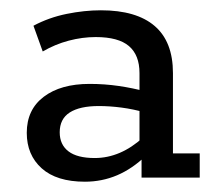

<svg xmlns="http://www.w3.org/2000/svg" viewBox="-20 -613 419 373"><path d="M145 -260Q90 -260 61 -286Q32 -312 32 -355Q32 -400 65 -425Q98 -450 154 -450Q183 -450 210.5 -446Q238 -442 264 -435L251 -428V-471Q251 -506 230.5 -523.5Q210 -541 166 -541Q140 -541 113.5 -534Q87 -527 63 -513L45 -563Q75 -579 109.5 -586Q144 -593 176 -593Q245 -593 280.5 -562.5Q316 -532 316 -471V-315H368V-268H255V-317L264 -311Q237 -285 207.5 -272.5Q178 -260 145 -260ZM164 -306Q189 -306 212.5 -316Q236 -326 258 -346L251 -328V-409L264 -394Q239 -401 216 -404Q193 -407 172 -407Q135 -407 115.5 -394.5Q96 -382 96 -356Q96 -332 113 -319Q130 -306 164 -306Z"/></svg>

Font: Rokkitt SemiBold
Style: Regular
Weight: 400
Version: Version 3.103